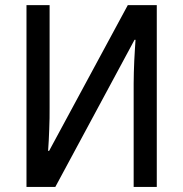

<svg xmlns="http://www.w3.org/2000/svg" viewBox="-20 -734 719 754"><path d="M84 -713.9H174.8V-311Q174.8 -292 174.6 -270Q174.3 -248 173.3 -225.3Q172.4 -202.6 171.4 -181.2Q170.4 -159.7 168.9 -141.6H172.9L481.9 -713.9H595.7V0H504.9V-405.3Q504.9 -426.3 505.6 -449.7Q506.3 -473.1 507.3 -496.3Q508.3 -519.5 509.8 -540.5Q511.2 -561.5 512.2 -577.6H508.3L197.3 0H84Z"/></svg>

Font: Open Sans SemiCondensed Medium
Style: Regular
Weight: 500
Width: 4
Designer: Monotype Design Team
Foundry: Monotype Imaging Inc.
Version: Version 3.000